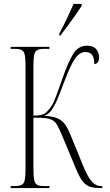

<svg xmlns="http://www.w3.org/2000/svg" viewBox="-20 -951 556 971"><path d="M280 -781Q303 -824 320 -860.5Q337 -897 352 -931H393V-921Q382 -904 363.5 -877.5Q345 -851 324 -822.5Q303 -794 285 -771H280ZM34 0V-10H53Q77 -10 89 -16Q101 -22 105 -40Q109 -58 109 -96V-619Q109 -656 105 -674Q101 -692 89 -698Q77 -704 53 -704H34V-714H230V-704H205Q181 -704 169 -698Q157 -692 153 -674Q149 -656 149 -619V-366Q194 -366 210.5 -380Q227 -394 242 -417Q249 -427 262.5 -462Q276 -497 295 -552Q325 -638 350.5 -679Q376 -720 421 -720Q452 -720 466.5 -702.5Q481 -685 481 -662Q481 -629 457 -627Q456 -662 444.5 -675Q433 -688 412 -688Q383 -688 360 -655.5Q337 -623 305 -538Q290 -497 275 -460Q260 -423 243 -397.5Q226 -372 203 -365Q257 -364 285.5 -344.5Q314 -325 334 -275L401 -111Q425 -53 445.5 -31.5Q466 -10 490 -10H497V0H487Q458 0 437 -6Q416 -12 399 -33Q382 -54 364 -98L293 -268Q280 -299 270 -317Q260 -335 246 -343Q232 -351 209.5 -353.5Q187 -356 149 -356V-99Q149 -60 153 -41Q157 -22 168.5 -16Q180 -10 205 -10H230V0Z"/></svg>

Font: Noto Serif Display ExtraCondensed ExtraLight
Style: Regular
Weight: 200
Width: 2
Designer: Monotype Design Team
Foundry: Monotype Imaging Inc.
Version: Version 2.009